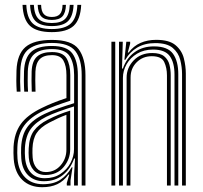

<svg xmlns="http://www.w3.org/2000/svg" viewBox="-20 -774 848 801"><path d="M320.8 0V-460.8Q320.8 -526.2 294.5 -560.5Q268.2 -594.8 196.8 -594.8Q135 -594.8 101.1 -570.1Q67.2 -545.5 64.8 -479.5Q62.8 -433.5 65.5 -391.5H49.8Q48.2 -416.2 48.1 -436.9Q48 -457.5 48.8 -480Q51.5 -548 86.4 -577.8Q121.2 -607.5 196.8 -607.5Q279.2 -607.5 307.9 -569.1Q336.5 -530.8 336.5 -460.8V0ZM289 0V-44.8L293 -112.5H289.2Q274.2 -69.5 242.2 -43.8Q210.2 -18 162.8 -18Q122.5 -18 97.4 -42.9Q72.2 -67.8 68.8 -112.5Q67.2 -135.5 68.2 -159.2Q70.8 -211.8 93.9 -243.6Q117 -275.5 167 -299.2Q189 -309.8 222.8 -321.8Q256.5 -333.8 289.2 -343.5V-460.8Q289.2 -510.5 270.5 -539.9Q251.8 -569.2 196.8 -569.2Q147 -569.2 122.6 -548Q98.2 -526.8 96 -476.5Q95.5 -461.5 95.5 -438.2Q95.5 -415 97 -391.5H81.2Q79.8 -413.2 79.6 -436.8Q79.5 -460.2 80.2 -476.8Q82.5 -532.5 109.8 -557.4Q137 -582.2 196.8 -582.2Q259 -582.2 281.9 -550.9Q304.8 -519.5 304.8 -460.8V0ZM156 7Q104.8 7 73.2 -23.4Q41.8 -53.8 37.2 -110.5Q35.5 -135.2 36.5 -161.2Q39.5 -218.5 66.8 -256.5Q94 -294.5 154.8 -323.8Q176.5 -334.5 200.4 -344.2Q224.2 -354 257.2 -364.8V-460.8Q257.2 -499 244.5 -521.5Q231.8 -544 196.8 -544Q162 -544 145.6 -527Q129.2 -510 127.8 -475.2Q127.2 -462 127.2 -439Q127.2 -416 128.2 -391.5H112.5Q111.5 -414 111.5 -437.2Q111.5 -460.5 112 -476Q113.8 -519.8 134.8 -538.2Q155.8 -556.8 196.8 -556.8Q242.2 -556.8 257.8 -530.5Q273.2 -504.2 273.2 -460.8V-354Q241.8 -343.8 212.1 -332.8Q182.5 -321.8 160.8 -311.5Q108 -286.8 81.2 -250.6Q54.5 -214.5 52.5 -160.2Q52 -148.2 52 -136.2Q52 -124.2 53 -111.8Q57 -62 84.9 -33.8Q112.8 -5.5 159.5 -5.5Q203.8 -5.5 232.2 -24.4Q260.8 -43.2 279 -76H282.5L274.2 -21.2V0H258.8L258.5 -10.2L269 -45.8H265.8Q245.5 -18 218.9 -5.5Q192.2 7 156 7ZM166.8 -30.5Q204.8 -30.5 232.1 -48.5Q259.5 -66.5 274.1 -94.2Q288.8 -122 288.8 -151.8V-330Q257.8 -320.5 226.1 -309Q194.5 -297.5 172.8 -286.8Q129.8 -265.2 108.4 -236Q87 -206.8 84 -157.5Q82.8 -135.2 84.8 -113.5Q88.5 -74.8 109.6 -52.6Q130.8 -30.5 166.8 -30.5ZM169.5 -44Q138.8 -44 120.9 -63.5Q103 -83 100.2 -115.5Q98.5 -136.5 99.8 -155.8Q102 -202.2 121.5 -228.6Q141 -255 178.5 -274.2Q202.5 -286.5 224.9 -295.6Q247.2 -304.8 272.8 -312.5V-150.8Q272.8 -109.5 245.2 -76.8Q217.8 -44 169.5 -44ZM171 -56.2Q208.8 -56.2 232.9 -84.1Q257 -112 257 -149.5V-295Q238.2 -288 221.1 -280.1Q204 -272.2 185 -262.2Q148.5 -243 132.8 -218.9Q117 -194.8 115.5 -155Q114.8 -136 116.2 -116.8Q118.2 -90 132.5 -73.1Q146.8 -56.2 171 -56.2ZM196.2 -640Q133.2 -640 104.9 -666.4Q76.5 -692.8 74 -753.8H89.8Q91.8 -699.8 116.6 -676.2Q141.5 -652.8 196.2 -652.8Q251 -652.8 275.8 -676.2Q300.5 -699.8 302.8 -753.8H318.8Q315.8 -692.8 287.4 -666.4Q259 -640 196.2 -640ZM196.2 -665.2Q149.5 -665.2 128.5 -685.8Q107.5 -706.2 105.5 -753.8H121.2Q123 -713.2 140.4 -695.6Q157.8 -678 196.2 -678Q234.8 -678 252.1 -695.6Q269.5 -713.2 271.2 -753.8H287Q284.8 -706.2 263.8 -685.8Q242.8 -665.2 196.2 -665.2ZM196.2 -690.8Q166 -690.8 152.2 -705.4Q138.5 -720 137.2 -753.8H151.5Q152 -726.8 162.9 -715Q173.8 -703.2 196.2 -703.2Q219 -703.2 229.8 -715Q240.5 -726.8 241 -753.8H255.2Q254 -720 240.2 -705.4Q226.5 -690.8 196.2 -690.8Z M739.5 0V-464.8Q739.5 -494.2 732 -524.1Q724.5 -554 700.6 -574.1Q676.8 -594.2 627.5 -594.2Q584 -594.2 552.4 -575.5Q520.8 -556.8 502.8 -524.5H499L507 -600H523V-591.8L513 -554.8H516.5Q537.5 -582.5 566.4 -595.1Q595.2 -607.8 631.5 -607.8Q686 -607.8 712.4 -585.5Q738.8 -563.2 747 -530.6Q755.2 -498 755.2 -467V0ZM444.8 0V-600H460.8V0ZM476.5 0V-600H492.2L489 -488.2H492.8Q507.5 -531.2 541.2 -556Q575 -580.8 623 -580.5Q680 -580.2 701.9 -549.5Q723.8 -518.8 723.8 -464V0H708V-462.5Q708 -513.2 688.1 -540.2Q668.2 -567.2 618.8 -567.2Q580 -567.2 551.8 -550.1Q523.5 -533 508.1 -506Q492.8 -479 492.8 -449.2V0ZM508.2 0V-450Q508.2 -491 537.6 -521.9Q567 -552.8 615.2 -552.8Q648.5 -552.8 665 -539.1Q681.5 -525.5 686.9 -504.2Q692.2 -483 692.2 -460.5V0H676.5V-459.8Q676.5 -491 665.1 -515.2Q653.8 -539.5 613.2 -539.5Q575.5 -539.5 550.1 -514.1Q524.8 -488.8 524.8 -451L524 0Z"/></svg>

Font: Big Shoulders Inline Text
Style: Regular
Weight: 400
Designer: Patric King
Foundry: XO Type Co
Version: Version 1.000